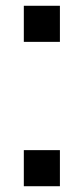

<svg xmlns="http://www.w3.org/2000/svg" viewBox="-20 -645 290 665"><path d="M187.5 -500H62.5V-625H187.5ZM187.5 0H62.5V-125H187.5Z"/></svg>

Font: Oldtimer
Style: Regular
Weight: 400
Designer: GGBotNet
Foundry: GGBotNet
Version: 1.00